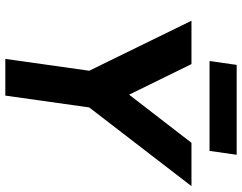

<svg xmlns="http://www.w3.org/2000/svg" viewBox="-114 -796 910 722"><g transform="rotate(90 341.0 -435.0)"><path d="M517 -700H680L384 -315.5L339.5 0H201.5L246 -315.5L58 -700H221L336 -465.5ZM224 -870H562L547.5 -768H209.5Z"/></g></svg>

Font: Urbanist ExtraBold
Style: Italic
Weight: 800
Italic angle: -8°
Designer: Corey Hu
Foundry: Corey Hu
Version: Version 1.321; ttfautohint (v1.8.4.7-5d5b)